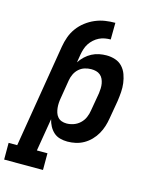

<svg xmlns="http://www.w3.org/2000/svg" viewBox="-173 -826 909 1122"><g transform="rotate(15 281.0 -265.0)"><path d="M-38 205V104H14L117 -520Q122 -550 132.5 -579.5Q143 -609 162 -635Q181 -661 207 -681Q233 -701 262.5 -713.5Q292 -726 322 -730.5Q352 -735 383 -735L382 -634Q365 -634 347.5 -631Q330 -628 313.5 -620Q297 -612 282.5 -599Q268 -586 258 -570.5Q248 -555 242.5 -537.5Q237 -520 234 -503L226 -454Q239 -474 256.5 -490.5Q274 -507 295 -518Q316 -529 338.5 -533.5Q361 -538 383 -538Q411 -538 436.5 -529.5Q462 -521 479.5 -502Q497 -483 506 -458Q515 -433 518.5 -406.5Q522 -380 520 -352.5Q518 -325 514 -297L495 -187Q491 -162 483.5 -138Q476 -114 463 -91Q450 -68 431 -48.5Q412 -29 389 -16Q366 -3 341 2.5Q316 8 291 8Q268 8 246 2Q224 -4 208 -18.5Q192 -33 181.5 -52.5Q171 -72 166 -94L133 104H197V205ZM259 -93Q280 -93 301.5 -100.5Q323 -108 340 -124Q357 -140 366 -161Q375 -182 378 -203L397 -313Q399 -328 399.5 -343Q400 -358 397.5 -372Q395 -386 389 -399Q383 -412 372 -421Q361 -430 347 -433.5Q333 -437 318 -437Q298 -437 278.5 -431Q259 -425 243.5 -411Q228 -397 219 -378Q210 -359 207 -340L189 -230Q186 -214 185 -198.5Q184 -183 185.5 -168Q187 -153 191.5 -139Q196 -125 205.5 -114Q215 -103 229 -98Q243 -93 259 -93Z"/></g></svg>

Font: Iosevka Curly Slab ExObl
Style: Bold
Weight: 700
Width: 7
Italic angle: -9°
Monospace: yes
Designer: Belleve Invis
Foundry: Belleve Invis
Version: Version 11.0.0; ttfautohint (v1.8.3)